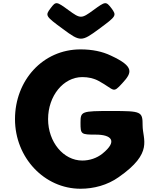

<svg xmlns="http://www.w3.org/2000/svg" viewBox="-20 -1143 966 1178"><path d="M664 -462C479 -462 474 -460 474 -390C474 -319 476 -317 569 -317C661 -317 706 -279 608 -200C574 -173 530 -158 485 -158C369 -158 275 -272 275 -412C275 -555 369 -670 485 -670C521 -670 555 -663 586 -646C685 -592 670 -566 730 -632C790 -697 807 -734 660 -802C608 -827 546 -840 474 -840C242 -840 72 -649 72 -412C72 -176 252 15 474 15C555 15 639 -7 708 -56C924 -206 855 -286 855 -373C855 -459 849 -462 664 -462ZM664 -1092C630 -1136 627 -1135 553 -1081C479 -1027 474 -1027 400 -1081C326 -1135 323 -1136 290 -1092C256 -1047 259 -1044 366 -965C473 -886 480 -886 587 -965C694 -1044 697 -1047 664 -1092Z"/></svg>

Font: Hussar Print
Style: Bold
Weight: 700
Foundry: Cannot Into Space Fonts
Version: Version 2.00